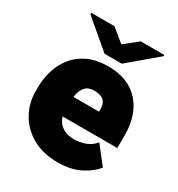

<svg xmlns="http://www.w3.org/2000/svg" viewBox="-175 -844 899 969"><g transform="rotate(30 274.0 -359.5)"><path d="M304.7 9.8Q216.8 9.8 155 -25.9Q93.3 -61.5 61 -119.9Q28.8 -178.2 28.8 -246.1V-264.2Q28.8 -339.8 57.1 -402.1Q85.4 -464.4 142.6 -501.2Q199.7 -538.1 286.1 -538.1Q362.8 -538.1 417 -506.6Q471.2 -475.1 500.2 -416.7Q529.3 -358.4 529.3 -277.3V-203.6H94.7V-316.4H357.4V-330.6Q357.9 -353.5 349.6 -368.2Q341.3 -382.8 325 -389.6Q308.6 -396.5 284.7 -396.5Q250.5 -396.5 233.4 -377.4Q216.3 -358.4 210.4 -328.4Q204.6 -298.3 204.6 -264.2V-246.1Q204.6 -210.9 217.8 -185.3Q231 -159.7 256.1 -146Q281.2 -132.3 316.4 -132.3Q348.6 -132.3 381.1 -143.6Q413.6 -154.8 436 -183.1L515.1 -82Q490.7 -47.9 436.3 -19Q381.8 9.8 304.7 9.8ZM500 -722.2 335.9 -583.5H235.4L74.2 -720.2V-729H209L285.2 -667L362.3 -729H500Z"/></g></svg>

Font: Heebo Black
Style: Regular
Weight: 900
Designer: Oded Ezer
Foundry: Ezer Type House
Version: Version 3.100